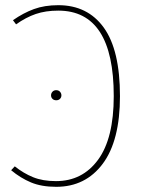

<svg xmlns="http://www.w3.org/2000/svg" viewBox="-20 -711 552 741"><path d="M443 -340Q443 -168 376.5 -79Q310 10 197 10Q140 10 99.5 -7Q59 -24 23 -54L37 -69Q71 -42 108 -27Q145 -12 196 -12Q298 -12 358.5 -94.5Q419 -177 419 -340Q419 -670 205 -670Q156 -670 118 -657Q80 -644 42 -617L30 -633Q70 -661 111 -676Q152 -691 205 -691Q318 -691 380.5 -604.5Q443 -518 443 -340ZM217 -343Q217 -335 211.5 -329.5Q206 -324 197 -324Q188 -324 182.5 -329.5Q177 -335 177 -343Q177 -351 182.5 -357Q188 -363 197 -363Q206 -363 211.5 -357Q217 -351 217 -343Z"/></svg>

Font: Fira Sans Condensed Thin
Style: Regular
Weight: 250
Width: 3
Designer: Carrois Corporate & Edenspiekermann AG
Foundry: Carrois Corporate GbR & Edenspiekermann AG
Version: Version 4.203